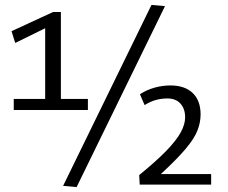

<svg xmlns="http://www.w3.org/2000/svg" viewBox="-20 -753 930 782"><path d="M36 -305V-350H164V-638L42 -578L27 -626L196 -704H228V-350H338V-305ZM292 9 237 4 597 -733 652 -728ZM549 -1 547 -40Q617 -97 658 -139.5Q699 -182 716.5 -214.5Q734 -247 734 -275Q734 -310 715 -331Q696 -352 662 -352Q638 -352 615.5 -346Q593 -340 569 -325L550 -369Q577 -387 609.5 -396Q642 -405 674 -405Q733 -405 765 -374Q797 -343 797 -287Q797 -254 784 -221Q771 -188 735.5 -146Q700 -104 635 -44H840V-1Z"/></svg>

Font: Georama
Style: Regular
Weight: 400
Designer: Jean-Baptiste Levee
Foundry: Production Type
Version: Version 1.000